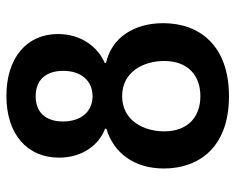

<svg xmlns="http://www.w3.org/2000/svg" viewBox="-86 -618 717 584"><g transform="rotate(-90 272.0 -326.5)"><path d="M372 -366C421 -387 460 -438 460 -508C460 -603 388 -665 272 -665C153 -665 84 -600 84 -505C84 -432 125 -382 172 -365V-361C96 -338 51 -274 51 -186C51 -84 111 12 271 12C424 12 493 -77 493 -188C493 -277 449 -345 372 -362ZM378 -185C378 -114 335 -75 271 -75C207 -75 164 -114 164 -185C164 -245 195 -313 271 -313C346 -313 378 -247 378 -185ZM348 -492C348 -438 318 -403 271 -403C224 -403 194 -438 194 -493C194 -546 222 -576 271 -576C321 -576 348 -544 348 -492Z"/></g></svg>

Font: Quattrocento Sans
Style: Bold
Weight: 700
Designer: Pablo Impallari
Foundry: Pablo Impallari, Igino Marini, Brenda Gallo
Version: Version 2.000